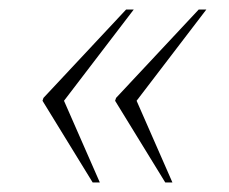

<svg xmlns="http://www.w3.org/2000/svg" viewBox="-20 -471 479 402"><path d="M326 -89 221 -260 223 -266 396 -451H412L266 -260L341 -89ZM174 -89 69 -260 71 -266 244 -451H260L114 -260L189 -89Z"/></svg>

Font: Noto Serif Display SemiCondensed ExtraLight
Style: Italic
Weight: 200
Width: 4
Italic angle: -12°
Designer: Monotype Design Team
Foundry: Monotype Imaging Inc.
Version: Version 2.009